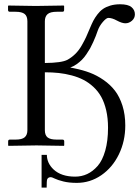

<svg xmlns="http://www.w3.org/2000/svg" viewBox="-20 -672 645 886"><path d="M558.1 -92.8Q558.1 -20.5 528.6 40.3Q499 101.1 447.5 136.5Q396 171.9 334.5 171.9Q298.3 171.9 272.2 165.3Q246.1 158.7 232.7 152.1Q219.2 145.5 214.8 145.5Q202.1 145.5 197.8 155.3Q195.3 161.6 195.3 193.8H171.9V42.5H196.3Q196.3 80.6 227.1 109.9Q262.7 143.1 326.7 143.1Q356.4 143.1 382.3 131.1Q408.2 119.1 430.4 94Q452.6 68.8 465.6 23.4Q478.5 -22 478.5 -82.5Q478.5 -126.5 470.2 -162.4Q461.9 -198.2 447.5 -224.4Q433.1 -250.5 411.6 -270.5Q390.1 -290.5 365.7 -303.2Q341.3 -315.9 311 -324Q280.8 -332 251 -335.2Q221.2 -338.4 187 -338.4V-71.3Q187 -47.9 199.7 -37.8Q212.4 -27.8 241.7 -27.8H268.1Q276.4 -27.8 276.4 -19.5V-1L274.4 1Q187.5 -1 148.4 -1L19.5 1L17.6 -1V-19.5Q17.6 -27.8 25.4 -27.8H51.8Q81.5 -27.8 94 -38.6Q106.4 -49.3 106.4 -71.3V-573.7Q106.4 -597.2 93.8 -607.4Q81.1 -617.7 51.8 -617.7H25.4Q17.1 -617.7 17.1 -626V-644.5L19 -646.5Q106 -644.5 145 -644.5L273.9 -646.5L275.9 -644.5V-626Q275.9 -617.7 268.1 -617.7H241.7Q211.9 -617.7 199.5 -606.7Q187 -595.7 187 -573.7V-381.3Q265.1 -381.8 292 -396.5Q312 -407.7 328.4 -424.1Q344.7 -440.4 357.7 -463.4Q370.6 -486.3 377.2 -500.7Q383.8 -515.1 395 -542Q403.3 -562 410.6 -576.2Q418 -590.3 429.7 -605.7Q441.4 -621.1 455.1 -630.6Q468.8 -640.1 489 -646.2Q509.3 -652.3 534.2 -652.3Q570.8 -652.3 586.7 -639.2Q602.5 -626 602.5 -606Q602.5 -588.4 588.9 -576.4Q575.2 -564.5 558.6 -564.5Q543 -564.5 519.5 -577.1Q497.1 -589.4 480 -589.4Q470.7 -589.4 454.8 -571Q439 -552.7 431.6 -532.2Q425.8 -515.6 421.9 -505.6Q418 -495.6 410.2 -478Q402.3 -460.4 395.8 -448.7Q389.2 -437 378.7 -421.6Q368.2 -406.2 357.7 -395.8Q347.2 -385.3 333.3 -375.5Q319.3 -365.7 304.2 -360.4Q312 -358.9 319.8 -357.4Q322.8 -356.9 324.2 -356.4Q362.8 -348.6 395 -336.4Q427.2 -324.2 458.3 -302.7Q489.3 -281.2 510.7 -253.2Q532.2 -225.1 545.2 -184.1Q558.1 -143.1 558.1 -92.8Z"/></svg>

Font: Libertinage
Style: b
Weight: 400
Designer: OSP
Foundry: OSP
Version: Version 1.0; 2008; OFL relea